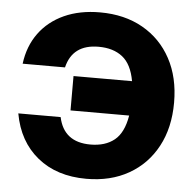

<svg xmlns="http://www.w3.org/2000/svg" viewBox="-49 -710 784 768"><g transform="rotate(5 342.5 -326.0)"><path d="M648.5 -326Q648.5 -225 608.2 -150Q568 -75 495.2 -33.5Q422.5 8 325 8Q206 8 128.8 -54.8Q51.5 -117.5 31.5 -229H201.5Q222.5 -130 329.5 -130Q389 -130 425.8 -159.8Q462.5 -189.5 474 -259H238.5V-397H473.5Q461.5 -464.5 424.5 -493.5Q387.5 -522.5 328.5 -522.5Q224 -522.5 201.5 -428.5H31.5Q40.5 -499.5 78.5 -551.5Q116.5 -603.5 178.8 -631.8Q241 -660 322.5 -660Q421 -660 494.2 -618.5Q567.5 -577 608 -502Q648.5 -427 648.5 -326Z"/></g></svg>

Font: Overused Grotesk ExtraBold
Style: Regular
Weight: 800
Version: Version 0.004